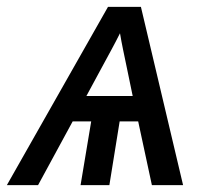

<svg xmlns="http://www.w3.org/2000/svg" viewBox="-33 -540 653 560"><path d="M-13 0 282 -520H378L501 0H410L370 -186H316L286 0H202L233 -186H179L78 0ZM354 -260 336 -347Q331 -371 326 -395Q321 -419 317 -443Q305 -419 292 -395Q279 -371 266 -347L219 -260Z"/></svg>

Font: Iosevka SS04 Extended
Style: Italic
Weight: 400
Width: 7
Italic angle: -9°
Monospace: yes
Designer: Belleve Invis
Foundry: Belleve Invis
Version: Version 19.0.0; ttfautohint (v1.8.4)